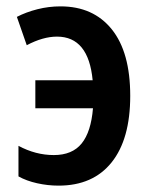

<svg xmlns="http://www.w3.org/2000/svg" viewBox="-20 -573 469 603"><path d="M164 10Q130 10 96.5 2.5Q63 -5 38 -19V-115Q92 -86 149 -86Q207 -86 236.5 -122.5Q266 -159 272 -233H91V-321H271Q258 -458 159 -458Q115 -458 64 -431L33 -520Q62 -535 97.5 -544Q133 -553 170 -553Q273 -553 331 -481Q389 -409 389 -272Q389 -136 330.5 -63Q272 10 164 10Z"/></svg>

Font: Noto Sans Condensed SemiBold
Style: Regular
Weight: 600
Width: 3
Designer: Monotype Design Team
Foundry: Monotype Imaging Inc.
Version: Version 2.013; ttfautohint (v1.8.4.7-5d5b)